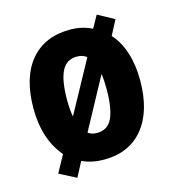

<svg xmlns="http://www.w3.org/2000/svg" viewBox="-99 -676 741 814"><g transform="rotate(-15 271.5 -268.5)"><path d="M505 -276Q505 -141 443.5 -65.5Q382 10 270 10Q218 10 175 -10L141 55L67 17L108 -58Q37 -142 37 -276Q37 -412 99 -486Q161 -560 273 -560Q326 -560 369 -538L399 -592L471 -553L437 -488Q470 -452 487.5 -398Q505 -344 505 -276ZM184 -275Q184 -253 185.5 -234.5Q187 -216 190 -201L314 -428Q298 -442 271 -442Q225 -442 204.5 -400.5Q184 -359 184 -275ZM358 -276Q358 -314 354 -344L232 -119Q247 -107 271 -107Q319 -107 338.5 -150Q358 -193 358 -276Z"/></g></svg>

Font: Noto Sans Condensed ExtraBold
Style: Regular
Weight: 800
Width: 3
Designer: Monotype Design Team
Foundry: Monotype Imaging Inc.
Version: Version 2.013; ttfautohint (v1.8.4.7-5d5b)